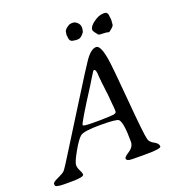

<svg xmlns="http://www.w3.org/2000/svg" viewBox="-152 -986 998 1077"><g transform="rotate(-20 347.0 -447.5)"><path d="M457.5 -315.9V-327.1L457 -331.1L456.1 -346.2Q455.1 -353 454.6 -359.1Q454.1 -365.2 453.4 -373Q452.6 -380.9 451.9 -388.7Q451.2 -396.5 451.2 -400.9L448.7 -425.3Q448.7 -427.7 446.3 -442.4L442.9 -473.1Q439.5 -493.7 439.5 -502.9L436.5 -531.7Q436.5 -574.7 422.9 -574.7H421.4Q418.9 -574.7 398.4 -540.8Q377.9 -506.8 373.5 -500Q257.8 -319.8 257.8 -306.2Q257.8 -298.3 314 -298.3H368.7L372.6 -298.8L409.7 -299.8L425.8 -300.8Q457.5 -300.8 457.5 -315.9ZM400.9 -864.7Q416 -864.7 428.7 -852.1Q441.4 -839.4 441.4 -825.2V-814.5L439 -802.2Q439 -794.9 425 -781Q411.1 -767.1 397.9 -767.1H384.3L375 -769Q347.7 -769 347.7 -800.3Q346.7 -803.2 346.7 -804.7L346.2 -811V-814L348.1 -826.2Q348.1 -838.9 364 -851.3Q379.9 -863.8 388.7 -863.8L394.5 -864.7ZM577.1 -746.1H571.3Q566.9 -747.6 565.4 -747.6L561 -749H554.7L552.2 -749.5H547.9L543.9 -750H539.6Q510.7 -750 510.7 -757.8L499.5 -772Q491.2 -782.2 491.2 -790Q491.2 -810.1 522.7 -832.5Q554.2 -855 579.6 -855H586.9Q608.4 -855 608.4 -825.2Q609.4 -821.3 609.4 -819.3L610.4 -811V-800.8L608.4 -779.3Q608.4 -771 593.5 -758.5Q578.6 -746.1 577.1 -746.1ZM165.5 -45.4Q165.5 -29.8 91.3 -29.8H47.9Q-5.4 -29.8 -5.4 -43.9V-51.8Q-5.4 -61 26.6 -75.2Q58.6 -89.4 68.8 -100.1Q79.1 -110.8 137.9 -206.3Q196.8 -301.8 229.7 -353.3Q262.7 -404.8 317.1 -492.7Q371.6 -580.6 408.7 -636.2Q445.8 -691.9 478.5 -691.9Q504.4 -691.9 519 -607.4Q527.3 -559.6 544.7 -351.3Q562 -143.1 571.3 -108.4Q576.2 -89.4 601.3 -76.4Q626.5 -63.5 626.5 -45.4Q626.5 -31.2 541.5 -31.2H499Q485.4 -31.7 452.6 -31.7Q419.9 -31.7 419.9 -48.3Q419.9 -56.6 450.2 -76.4Q480.5 -96.2 480.5 -127.4Q480.5 -239.3 460 -261.7Q449.7 -272.9 350.6 -272.9Q251.5 -272.9 230.7 -255.6Q210 -238.3 178.2 -181.6Q146.5 -125 146.5 -108.2Q146.5 -91.3 156 -73.5Q165.5 -55.7 165.5 -45.4Z"/></g></svg>

Font: Averia Serif Libre Light
Style: Italic
Weight: 300
Italic angle: -8.5°
Version: Version 1.002